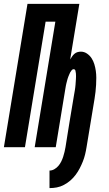

<svg xmlns="http://www.w3.org/2000/svg" viewBox="-38 -755 558 985"><path d="M216 210V120Q229 120 241 113Q253 106 261.5 96Q270 86 276 74Q282 62 286 49.5Q290 37 293 24.5Q296 12 298 0Q303 -33 308.5 -66Q314 -99 319 -131L341 -263Q342 -270 343.5 -277.5Q345 -285 346 -292Q347 -299 348 -306Q349 -313 349.5 -320.5Q350 -328 350.5 -335Q351 -342 351.5 -349.5Q352 -357 352 -364Q352 -371 351.5 -378Q351 -385 349 -392.5Q347 -400 339 -400Q334 -400 329.5 -394.5Q325 -389 322 -383.5Q319 -378 317 -372.5Q315 -367 312.5 -361.5Q310 -356 308.5 -350Q307 -344 305.5 -338.5Q304 -333 302.5 -327Q301 -321 300 -315.5Q299 -310 298 -304Q297 -298 296 -292L248 0H140L246 -644H196L90 0H-18L103 -735H369L322 -450Q327 -458 332 -465.5Q337 -473 344 -479Q351 -485 359.5 -487.5Q368 -490 377 -490Q394 -490 408.5 -480Q423 -470 432 -456Q441 -442 446 -425.5Q451 -409 453.5 -391.5Q456 -374 456 -356Q456 -338 455 -320Q454 -302 452 -284Q450 -266 447 -248L406 0Q403 19 398.5 37.5Q394 56 387 73.5Q380 91 371 108.5Q362 126 350 142Q338 158 323 171Q308 184 290 193.5Q272 203 253.5 206.5Q235 210 216 210Z"/></svg>

Font: Iosevka Curly XBdObl
Style: Regular
Weight: 800
Italic angle: -9°
Monospace: yes
Designer: Belleve Invis
Foundry: Belleve Invis
Version: Version 11.1.0; ttfautohint (v1.8.3)